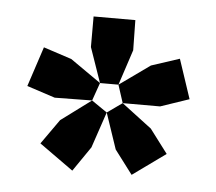

<svg xmlns="http://www.w3.org/2000/svg" viewBox="-35 -717 444 394"><g transform="rotate(5 187.0 -520.5)"><path d="M162 -412 127 -361 57 -411 93 -462 155 -508 187 -486ZM317 -412 249 -363 212 -412 187 -486 218 -508 280 -461ZM295 -508H218L206 -545L269 -590L327 -609L354 -528ZM206 -545H168L143 -617V-680H229L230 -618ZM155 -508 78 -507 20 -526 47 -608 105 -589 168 -545Z"/></g></svg>

Font: Gemunu Libre ExtraLight ExtraBold
Style: Regular
Weight: 800
Version: Version 1.100